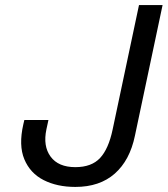

<svg xmlns="http://www.w3.org/2000/svg" viewBox="-20 -719 661 757"><path d="M424 -208 528 -699H621L512 -184Q492 -87 432.5 -34.5Q373 18 277 18Q205 18 152 -9Q99 -36 76 -91Q53 -146 72 -229L76 -246H171L163 -209Q149 -143 179.5 -101.5Q210 -60 277 -60Q341 -60 374.5 -96Q408 -132 424 -208Z"/></svg>

Font: Fragment Mono SC
Style: Italic
Weight: 400
Italic angle: -12°
Monospace: yes
Designer: Wei Huang based on Nimbus Sans by URW Studio, based on Helvetica by Max Miedinger.
Foundry: Wei Huang
Version: Version 1.012; ttfautohint (v1.8.4.7-5d5b)